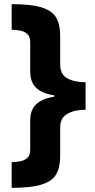

<svg xmlns="http://www.w3.org/2000/svg" viewBox="-20 -739 454 922"><path d="M36 40Q59 39 79 35Q99 31 112 18.5Q125 6 125 -21V-161Q125 -212 154.5 -239Q184 -266 241 -275V-281Q185 -289 155 -316Q125 -343 125 -397V-536Q125 -562 112.5 -574.5Q100 -587 79.5 -591.5Q59 -596 36 -596V-719Q131 -719 181 -703Q231 -687 250 -654Q269 -621 269 -568V-429Q269 -382 303 -363Q337 -344 391 -344V-212Q338 -212 303.5 -192.5Q269 -173 269 -127V11Q269 64 250 97.5Q231 131 180.5 147Q130 163 36 163Z"/></svg>

Font: Noto Kufi Arabic ExtraBold
Style: Regular
Weight: 800
Designer: Monotype Design Team, David Williams, Khaled Hosny
Foundry: Google LLC
Version: Version 2.109; ttfautohint (v1.8.4.7-5d5b)